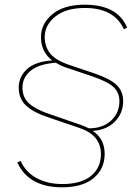

<svg xmlns="http://www.w3.org/2000/svg" viewBox="-20 -690 591 820"><path d="M342 -656Q262 -656 216.5 -619.5Q171 -583 171 -532Q171 -492 193.5 -462.5Q216 -433 278 -412L382 -377Q450 -354 478 -327Q506 -300 506 -258Q506 -207 471 -171Q436 -135 376 -131Q427 -97 427 -33Q427 31 380 70.5Q333 110 245 110Q103 110 54 4L68 -3Q90 46 137 71Q184 96 245 96Q327 96 369 61Q411 26 411 -32Q411 -112 321 -143L180 -191Q123 -210 91.5 -239Q60 -268 60 -316Q60 -362 95 -394.5Q130 -427 203 -432Q155 -468 155 -532Q155 -589 204 -629.5Q253 -670 342 -670Q482 -670 523 -572L509 -565Q468 -656 342 -656ZM374 -364 273 -398Q240 -408 219 -422Q146 -417 111 -388Q76 -359 76 -316Q76 -273 105 -247.5Q134 -222 191 -203L324 -157Q333 -154 360 -142Q419 -142 454.5 -175Q490 -208 490 -258Q490 -295 464.5 -318.5Q439 -342 374 -364Z"/></svg>

Font: Elaine Sans Thin
Style: Italic
Weight: 250
Italic angle: -13°
Designer: Wei Huang
Foundry: Wei Huang
Version: Version 2.001;December 24, 2019;FontCreator 12.0.0.2547 64-b